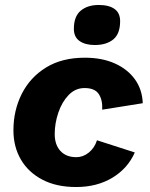

<svg xmlns="http://www.w3.org/2000/svg" viewBox="-20 -742 603 772"><path d="M286 10Q207 10 150.5 -19.5Q94 -49 64 -100.5Q34 -152 34 -218Q34 -298 67.5 -364.5Q101 -431 165 -470.5Q229 -510 321 -510Q390 -510 441.5 -487Q493 -464 522.5 -423Q552 -382 554 -327L391 -301Q393 -340 377 -364Q361 -388 320 -388Q283 -388 256 -360Q229 -332 214.5 -289Q200 -246 200 -203Q200 -160 223 -135Q246 -110 287 -110Q314 -110 337 -128.5Q360 -147 370 -178L522 -129Q494 -65 432 -27.5Q370 10 286 10ZM361 -561Q323 -561 300 -577Q277 -593 277 -626Q277 -676 304.5 -699Q332 -722 377 -722Q418 -722 440.5 -706Q463 -690 463 -657Q463 -606 435.5 -583.5Q408 -561 361 -561Z"/></svg>

Font: Work Sans
Style: Bold Italic
Weight: 700
Italic angle: -13°
Designer: Wei Huang
Foundry: Wei Huang
Version: Version 2.010; ttfautohint (v1.8.3)